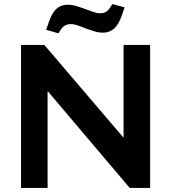

<svg xmlns="http://www.w3.org/2000/svg" viewBox="-20 -920 838 940"><path d="M83 0V-700H197L583 -248H585V-700H715V0H615L215 -472H213V0ZM266 -757 206 -774 218 -809Q235 -859 257.5 -878Q280 -897 311 -897Q332 -897 355 -890Q378 -883 402 -874Q422 -867 438.5 -861Q455 -855 468 -855Q485 -855 496 -860.5Q507 -866 517 -880L530 -900L590 -884L578 -849Q561 -800 538.5 -780Q516 -760 485 -760Q464 -760 441 -767Q418 -774 394 -783Q375 -791 358 -796.5Q341 -802 328 -802Q312 -802 300.5 -796.5Q289 -791 279 -777Z"/></svg>

Font: REM Medium Medium
Style: Regular
Weight: 500
Version: Version 1.005;gftools[0.9.28]